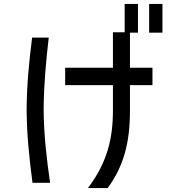

<svg xmlns="http://www.w3.org/2000/svg" viewBox="-20 -900 868 981"><path d="M685 -880H617V-735H557V-554H313V-465H557V-335C557 -193 528 -69 429 61H530C612 -50 644 -172 644 -333V-465H759V-554H644V-733H685ZM116 -340C117 -205 130 -91 146 34H236C218 -89 204 -210 203 -343C204 -469 215 -586 229 -708H144C128 -579 117 -469 116 -340ZM742 -733H810V-880H742Z"/></svg>

Font: コーポレート・ロゴ ver3 Medium
Style: Regular
Weight: 500
Designer: [KANA_main] LOGOTYPE.JP [Source Han Sans] Ryoko NISHIZUKA 西塚涼子 (kana, bopomofo & ideographs); Paul D. Hunt (Latin, Greek
Version: Version 12.001;FEAKit 1.0